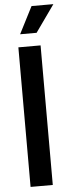

<svg xmlns="http://www.w3.org/2000/svg" viewBox="-62 -968 381 999"><g transform="rotate(-5 128.5 -468.5)"><path d="M56 0V-729H172V0ZM71 -796 143 -937H257L157 -796Z"/></g></svg>

Font: Mona Sans Expanded Medium
Style: Regular
Weight: 500
Width: 7
Designer: Deni Anggara
Foundry: GitHub
Version: Version 2.000